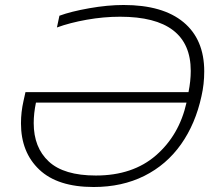

<svg xmlns="http://www.w3.org/2000/svg" viewBox="-20 -734 858 769"><path d="M64 -240Q64 -285 74 -329L82 -365H735Q744 -410 744 -450Q744 -667 461 -667Q395 -667 327.5 -655Q260 -643 208 -624L218 -671Q264 -688 337.5 -701Q411 -714 475 -714Q632 -714 715 -645Q798 -576 798 -448Q798 -397 787 -349Q763 -238 705 -156Q647 -74 558 -29.5Q469 15 355 15Q211 15 137.5 -54.5Q64 -124 64 -240ZM727 -323H124Q115 -280 115 -241Q115 -143 175.5 -87Q236 -31 364 -31Q512 -31 605 -112Q698 -193 727 -323Z"/></svg>

Font: Prompt ExtraLight
Style: Italic
Weight: 275
Italic angle: -12°
Designer: Katatrad Team
Foundry: CadsonDemak
Version: Version 1.000